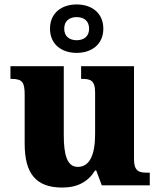

<svg xmlns="http://www.w3.org/2000/svg" viewBox="-20 -834 720 864"><path d="M325 -596C392 -596 445 -634 445 -705C445 -776 392 -814 325 -814C258 -814 205 -776 205 -705C205 -634 258 -596 325 -596ZM325 -653C295 -653 269 -668 269 -705C269 -742 295 -757 325 -757C355 -757 381 -742 381 -705C381 -668 355 -653 325 -653ZM260 10C330 10 377 -17 408 -67H413L438 0H654V-57H644C607 -57 583 -61 583 -119V-536H345V-479H349C385 -479 408 -474 408 -418V-231C408 -140 385 -83 330 -83C281 -83 267 -140 267 -226V-536H27V-479H31C81 -479 91 -464 91 -407V-188C91 -55 140 10 260 10Z"/></svg>

Font: Noto Serif Myanmar ExtraBold
Style: Regular
Weight: 800
Designer: Ben Mitchell and the Monotype Design Team
Foundry: Monotype Imaging Inc.
Version: Version 2.106